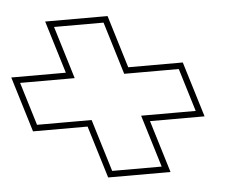

<svg xmlns="http://www.w3.org/2000/svg" viewBox="-213 -671 767 622"><g transform="rotate(-5 170.5 -360.5)"><path d="M238.3 -290 268.9 -190 290.3 -120H129.3L107.9 -190L77.3 -290H-30.2H-100.2L-143 -430H-73H34.5L3.7 -531L-17.7 -601H143.3L164.7 -531L195.5 -430H303H373L415.8 -290H345.8ZM265.4 -270H442.9L387.8 -450H210.3L158.1 -621H-44.8L7.5 -450H-170L-115 -270H62.5L114.5 -100H317.3Z"/></g></svg>

Font: Nordica Plus
Style: NordicaClassicRgExtOpOblOl
Weight: 500
Version: Version 1.01